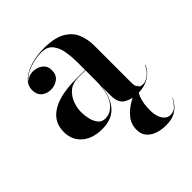

<svg xmlns="http://www.w3.org/2000/svg" viewBox="-189 -591 931 931"><g transform="rotate(-45 276.0 -126.0)"><path d="M534 143Q526.5 157 513.5 174.2Q500.5 191.5 477 203.8Q453.5 216 414.5 216Q385 216 358.5 207Q332 198 315.5 179Q299 160 299 130Q299 90 323.8 60.8Q348.5 31.5 384.8 12Q421 -7.5 455 -18L457 -15.5Q437.5 -4.5 424.8 28.2Q412 61 412 110Q412 149 427.5 172.2Q443 195.5 466.5 195.5Q491 195.5 505.2 180Q519.5 164.5 533 142ZM262.5 -252H328V-304.5Q328 -340.5 322.2 -377Q316.5 -413.5 297 -438Q277.5 -462.5 237.5 -462.5Q197 -462.5 154.2 -447.2Q111.5 -432 91.5 -402Q111.5 -426 144 -426Q171 -426 192.2 -410.5Q213.5 -395 213.5 -365.5Q213.5 -332.5 192 -316.8Q170.5 -301 144 -301Q115.5 -301 96.2 -317.2Q77 -333.5 77 -363.5Q77 -397.5 103.8 -420.8Q130.5 -444 172.5 -456Q214.5 -468 260 -468Q332.5 -468 372.2 -445.2Q412 -422.5 427.5 -385.2Q443 -348 443 -304.5V-46Q443 -29 450.8 -16.5Q458.5 -4 479 -4Q495 -4 516.2 -19.2Q537.5 -34.5 550.5 -63.5L552.5 -62Q538.5 -29 506 -9.5Q473.5 10 431.5 10Q389.5 10 358.8 -7.5Q328 -25 328 -76.5V-136.5Q320.5 -68 285.5 -29Q250.5 10 184.5 10Q119.5 10 80.8 -23.2Q42 -56.5 42 -113.5Q42 -180.5 99 -216.2Q156 -252 262.5 -252ZM232 -15.5Q271 -15.5 299.5 -54.5Q328 -93.5 328 -180.5V-249.5H279.5Q238.5 -249.5 214.5 -228.5Q190.5 -207.5 180 -177.8Q169.5 -148 169.5 -122Q169.5 -97.5 175.2 -73Q181 -48.5 194.5 -32Q208 -15.5 232 -15.5Z"/></g></svg>

Font: Bodoni* 72pt Medium
Style: Regular
Weight: 500
Version: Version 2.3